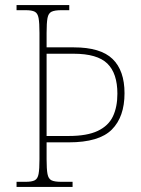

<svg xmlns="http://www.w3.org/2000/svg" viewBox="-20 -734 555 754"><path d="M45 0V-20H81Q105 -20 116.5 -26Q128 -32 131.5 -51Q135 -70 135 -108V-605Q135 -644 131.5 -663Q128 -682 116.5 -688Q105 -694 81 -694H45V-714H252V-694H221Q195 -694 182.5 -688Q170 -682 166.5 -663Q163 -644 163 -605V-548H270Q375 -548 422 -502.5Q469 -457 469 -368Q469 -275 419 -225Q369 -175 250 -175H163V-108Q163 -70 166.5 -51Q170 -32 182 -26Q194 -20 220 -20H265V0ZM250 -200Q322 -200 364 -220Q406 -240 423.5 -277Q441 -314 441 -366Q441 -446 401.5 -484.5Q362 -523 269 -523H163V-200Z"/></svg>

Font: Noto Serif Ethiopic SemiCondensed Thin
Style: Regular
Weight: 100
Width: 4
Designer: Monotype Design Team
Foundry: Monotype Imaging Inc.
Version: Version 2.102; ttfautohint (v1.8.4.7-5d5b)